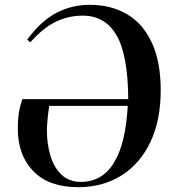

<svg xmlns="http://www.w3.org/2000/svg" viewBox="-20 -764 724 798"><path d="M305 14Q183 14 118.5 -52.5Q54 -119 54 -229Q54 -265 58 -292.5Q62 -320 73 -352H513Q512 -535 464.5 -617Q417 -699 324 -699Q264 -699 211.5 -673.5Q159 -648 106 -588L93 -599Q149 -676 213.5 -710Q278 -744 353 -744Q443 -744 509.5 -704Q576 -664 612 -584.5Q648 -505 648 -389Q648 -264 605 -173.5Q562 -83 484.5 -34.5Q407 14 305 14ZM317 -8Q371 -8 411.5 -39Q452 -70 478 -139Q504 -208 511 -324H185Q181 -303 178 -272Q175 -241 175 -221Q175 -168 189 -119Q203 -70 234.5 -39Q266 -8 317 -8Z"/></svg>

Font: Literata 72pt SemiBold
Style: Italic
Weight: 600
Italic angle: -2°
Designer: Latin by Veronika Burian and Jose Scaglione. Greek by Irene Vlachou. Cyrillic by Vera Evstafieva
Foundry: TypeTogether
Version: Version 3.002